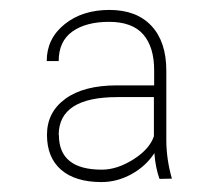

<svg xmlns="http://www.w3.org/2000/svg" viewBox="-20 -702 435 385"><path d="M183.6 -336.9Q130.9 -336.9 102.5 -361.6Q74.2 -386.2 74.2 -431.6Q74.2 -477.1 111.1 -503.9Q147.9 -530.8 214.4 -530.8H289.1V-561Q289.1 -607.9 267.1 -633.1Q245.1 -658.2 198.7 -658.2Q152.3 -658.2 125 -638.7Q97.7 -619.1 97.7 -579.6H73.7Q73.7 -624.5 109.4 -653.3Q145 -682.1 199.5 -682.1Q253.9 -682.1 283.7 -650.1Q313.5 -618.2 313.5 -560.5V-421.9Q313.5 -382.8 324.7 -343.8L299.8 -343.3Q291.5 -366.7 289.6 -395Q272.5 -368.7 243.7 -352.8Q214.8 -336.9 183.6 -336.9ZM97.7 -431.2H98.1Q98.1 -361.8 184.1 -361.8Q214.8 -361.8 247.3 -382.3Q279.8 -402.8 288.6 -428.7V-507.3H215.3Q97.7 -507.3 97.7 -431.2Z"/></svg>

Font: Yantramanav Thin
Style: Regular
Weight: 250
Version: Version 1.001;PS 1.0;hotconv 1.0.72;makeotf.lib2.5.5900; ttf